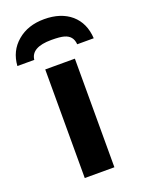

<svg xmlns="http://www.w3.org/2000/svg" viewBox="-186 -839 676 907"><g transform="rotate(-20 152.0 -385.5)"><path d="M44.9 -606C49.3 -646.5 85 -667 152.8 -667C181.6 -667 202.6 -665 216.3 -661.1C243.2 -653.3 258.3 -636.7 260.7 -606H343.8C340.8 -657.7 322.3 -698.2 288.6 -727.5C254.9 -756.3 210 -771 153.8 -771C99.1 -771 54.2 -755.9 18.6 -725.6C-17.6 -694.8 -36.6 -655.3 -40 -606ZM227.1 -545.9H78.1V0H227.1Z"/></g></svg>

Font: Noto Reveo Sans
Style: Bold
Weight: 700
Designer: Monotype Design team
Foundry: Monotype Imaging Inc.
Version: Version 1.04